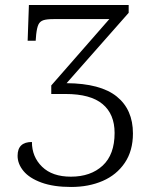

<svg xmlns="http://www.w3.org/2000/svg" viewBox="-20 -734 620 764"><path d="M50 -114Q50 -169 107 -169Q107 -110 147.5 -70.5Q188 -31 262 -31Q341 -31 388.5 -75Q436 -119 436 -205Q436 -280 388 -320Q340 -360 241 -360H184V-394L415 -658H193Q166 -658 152.5 -653.5Q139 -649 133 -636.5Q127 -624 124 -597L122 -572H90L95 -714H492V-683L245 -403Q380 -402 444.5 -350Q509 -298 509 -203Q509 -134 476.5 -86Q444 -38 388.5 -14Q333 10 263 10Q193 10 145 -7.5Q97 -25 73.5 -53.5Q50 -82 50 -114Z"/></svg>

Font: Noto Serif Light
Style: Regular
Weight: 300
Designer: Monotype Design Team
Foundry: Monotype Imaging Inc.
Version: Version 1.001